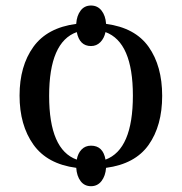

<svg xmlns="http://www.w3.org/2000/svg" viewBox="-20 -592 648 685"><path d="M252 -506.8V-507.8Q253.9 -536.1 267.6 -554.2Q281.2 -572.3 304.7 -572.3Q328.1 -572.3 342.3 -554.2Q356.4 -536.1 358.4 -507.8V-506.8Q461.9 -493.2 510.3 -424.8Q558.6 -356.4 558.6 -250Q558.6 -143.6 510.3 -75.2Q461.9 -6.8 358.4 6.8Q356.4 35.2 342.3 53.7Q328.1 72.3 304.7 72.3Q281.2 72.3 267.6 54.2Q253.9 36.1 252 6.8Q148.4 -6.8 99.1 -76.2Q49.8 -145.5 49.8 -251Q49.8 -356.4 99.1 -424.8Q148.4 -493.2 252 -506.8ZM253.9 -22.5Q257.8 -44.9 271 -58.6Q284.2 -72.3 304.7 -72.3Q347.7 -72.3 356.4 -22.5Q454.1 -58.6 454.1 -251Q454.1 -441.4 356.4 -477.5Q351.6 -455.1 337.9 -441.4Q324.2 -427.7 304.7 -427.7Q263.7 -427.7 253.9 -477.5Q155.3 -442.4 155.3 -250Q155.3 -57.6 253.9 -22.5Z"/></svg>

Font: TriodPostnaja
Style: Medium
Weight: 500
Version: 20110805